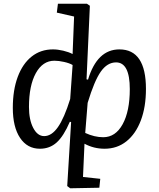

<svg xmlns="http://www.w3.org/2000/svg" viewBox="-20 -787 854 1034"><path d="M446 -360 454 -358Q503 -521 623 -521Q766 -521 766 -308Q766 -211 738.5 -138.5Q711 -66 661 -26Q611 14 543 14Q485 14 435 -13L427 166L520 176L515 224L358 227L342 215L363 -130L356 -131Q323 -54 285.5 -20Q248 14 195 14Q127 14 88 -44.5Q49 -103 49 -206Q49 -302 75.5 -373Q102 -444 150.5 -482.5Q199 -521 265 -521Q291 -521 320.5 -514Q350 -507 371 -496L379 -698L286 -719L292 -767H448L464 -756ZM218 -54Q258 -54 292 -102.5Q326 -151 358 -254L371 -437Q354 -447 325 -453.5Q296 -460 273 -460Q210 -460 173 -393Q136 -326 136 -211Q136 -142 159 -98Q182 -54 218 -54ZM605 -451Q558 -451 523 -401.5Q488 -352 452 -233L439 -71Q489 -48 536 -48Q602 -48 640.5 -118Q679 -188 679 -307Q679 -451 605 -451Z"/></svg>

Font: Literata 12pt
Style: Italic
Weight: 400
Italic angle: -2°
Designer: Latin by Veronika Burian and Jose Scaglione. Greek by Irene Vlachou. Cyrillic by Vera Evstafieva
Foundry: TypeTogether
Version: Version 3.002